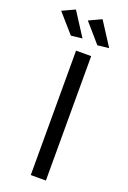

<svg xmlns="http://www.w3.org/2000/svg" viewBox="-212 -960 675 1015"><g transform="rotate(20 125.5 -452.0)"><path d="M29 -904 -42 -871 51 -765 114 -772ZM179 -904 108 -871 200 -765 264 -772ZM104 -700V0H189V-700Z"/></g></svg>

Font: Juman Normal
Style: Regular
Weight: 300
Designer: Bandar Raffah (Arabic) Julieta Ulanovsky (Latin)
Foundry: Caramella
Version: Version 5.022;PS 005.022;hotconv 1.0.88;makeotf.lib2.5.64775